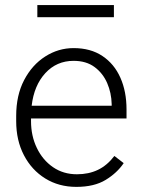

<svg xmlns="http://www.w3.org/2000/svg" viewBox="-20 -728 557 758"><path d="M281.2 9.8Q212.4 9.8 158.7 -23.4Q105 -56.6 74.5 -115.2Q43.9 -173.8 43.9 -249.5V-270.5Q43.9 -352.1 75.4 -412.1Q106.9 -472.2 158.7 -505.1Q210.4 -538.1 270.5 -538.1Q337.9 -538.1 384.5 -506.8Q431.2 -475.6 455.3 -421.1Q479.5 -366.7 479.5 -295.9V-260.3H102.5V-249.5Q102.5 -191.4 125.5 -143.8Q148.4 -96.2 189.2 -68.1Q230 -40 283.7 -40Q330.1 -40 366.5 -57.4Q402.8 -74.7 431.6 -112.3L468.3 -84Q442.4 -45.4 397.2 -17.8Q352.1 9.8 281.2 9.8ZM270.5 -487.8Q203.6 -487.8 158.9 -439.2Q114.3 -390.6 105 -310.5H420.9V-316.9Q419.9 -361.3 403.1 -400.1Q386.2 -439 353.3 -463.4Q320.3 -487.8 270.5 -487.8ZM429.7 -708V-660.2H127.4V-708Z"/></svg>

Font: Vazirmatn UI ExtraLight
Style: Regular
Weight: 200
Designer: Saber Rastikerdar
Foundry: Saber Rastikerdar
Version: Version 33.003